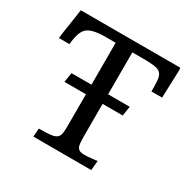

<svg xmlns="http://www.w3.org/2000/svg" viewBox="-164 -912 1078 1077"><g transform="rotate(30 375.0 -373.5)"><path d="M706.1 -720.7 700.2 -550.8H631.3Q631.3 -593.8 629.4 -620.1Q627.4 -646.5 616.9 -661.1Q606.4 -675.8 584 -680.9Q561.5 -686 521 -687H428.7V-415.5H568.8L559.1 -353.5H428.7V-141.6Q428.7 -85.9 437.3 -73.5Q445.8 -61 457.5 -57.9Q469.2 -54.7 480.7 -54.7Q492.2 -54.7 502.9 -55.4Q513.7 -56.2 525.9 -57.6Q558.6 -60.5 564.9 -62.5L559.1 0L184.1 -0.5L188 -54.7Q235.8 -54.7 262.5 -57.6Q289.1 -60.5 302 -70.6Q314.9 -80.6 317.9 -99.9Q320.8 -119.1 320.8 -152.3V-353.5H181.6L191.4 -415.5H320.8V-687H244.1Q163.1 -685.1 134.8 -657.2Q106.9 -629.9 100.1 -550.8H31.7Q36.1 -589.8 43 -632.1Q49.8 -674.3 53.2 -698.2L60.1 -747.1H705.1Q706.1 -741.7 706.1 -735.4Z"/></g></svg>

Font: HeadlandOne
Style: Regular
Weight: 400
Designer: Gary Lonergan
Foundry: Sorkin Type Co.
Version: Version 1.002